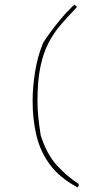

<svg xmlns="http://www.w3.org/2000/svg" viewBox="-20 -706 382 830"><path d="M315 104Q237 62 195 4.5Q153 -53 137 -122.5Q121 -192 121 -269Q121 -328 131.5 -394.5Q142 -461 166 -520Q177 -538 197 -565.5Q217 -593 241.5 -622.5Q266 -652 290 -675L302 -686L313 -676Q276 -637 244.5 -601Q213 -565 190 -521Q167 -477 154.5 -416.5Q142 -356 142 -269Q142 -232 146 -195.5Q150 -159 156 -121Q182 -39 226.5 9.5Q271 58 320 89V98Z"/></svg>

Font: Labrada Thin
Style: Regular
Weight: 100
Designer: Mercedes Jáuregui
Foundry: Omnibus-Type Team
Version: Version 1.000; ttfautohint (v1.8.4.7-5d5b)